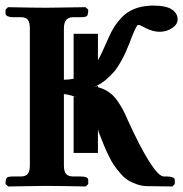

<svg xmlns="http://www.w3.org/2000/svg" viewBox="-21 -673 662 694"><path d="M333 -120.1H245.1V-324.2L257.8 -319.8Q236.3 -330.1 210 -333V-126V-74.2Q210 -53.7 217.8 -44.4Q225.6 -35.2 243.2 -35.2H269Q297.9 -35.2 297.9 -22.9V-7.8L289.1 1Q189 -1 149.9 -1H139.2L8.8 1Q7.3 -0.5 3.9 -3.4Q0.5 -6.3 -1 -7.8Q-1 -26.4 3.7 -30.8Q8.3 -35.2 27.8 -35.2H55.2Q72.3 -35.2 79.6 -44.9Q86.9 -54.7 86.9 -74.2V-125V-520V-570.8Q86.9 -591.8 79.6 -601.3Q72.3 -610.8 55.2 -610.8H27.8Q11.7 -610.8 2.9 -616.2Q-1 -620.1 -1 -623V-638.2L7.8 -647Q107.9 -645 147 -645L288.1 -647Q289.6 -645.5 293 -642.6Q296.4 -639.6 297.9 -638.2Q297.9 -619.6 293.2 -615.2Q288.6 -610.8 269 -610.8H243.2Q210 -610.8 210 -570.8V-534.2V-384.8Q225.6 -384.8 245.1 -388.2V-550.8H333V-455.1Q343.8 -473.1 374 -542Q383.3 -563 394.3 -579.6Q405.3 -596.2 421.6 -612.8Q438 -629.4 461.9 -639.6Q485.8 -649.9 515.1 -651.9Q520 -652.8 532.2 -652.8Q579.6 -652.8 600.3 -638.7Q621.1 -624.5 621.1 -603Q621.1 -584.5 600.8 -571.3Q580.6 -558.1 556.2 -558.1Q533.2 -558.1 506.8 -570.8Q504.9 -571.8 501 -574Q497.1 -576.2 495.1 -577.1Q484.9 -583 478 -583Q474.1 -583 462.4 -556.2Q450.7 -529.3 448.2 -520Q439.9 -499 433.8 -485.4Q427.7 -471.7 416 -450.4Q404.3 -429.2 391.8 -414.3Q379.4 -399.4 360.6 -383.8Q341.8 -368.2 319.8 -358.9L333 -362.8V-357.9Q355 -352.1 372.1 -340.3Q389.2 -328.6 402.1 -310.3Q415 -292 422.9 -277.3Q430.7 -262.7 440.9 -238.8Q485.4 -141.1 519 -88.1Q552.7 -35.2 570.8 -35.2H581.1Q593.8 -35.2 602.3 -32Q610.8 -28.8 610.8 -22.9V-7.8L602.1 1L526.9 0H515.1Q494.1 0 475.1 -6.3Q456.1 -12.7 441.9 -21.5Q427.7 -30.3 414.1 -46.4Q400.4 -62.5 391.6 -75Q382.8 -87.4 372.1 -109.6Q361.3 -131.8 356.2 -144.3Q351.1 -156.7 341.8 -180.2L335.9 -194.8Q335.9 -195.3 335.4 -196.5Q335 -197.8 335 -198.2V-201.2Q333 -203.1 333 -204.1Z"/></svg>

Font: Common Serif
Style: Bold
Weight: 700
Designer: Philipp H. Poll, Khaled Hosny
Foundry: Stefan Peev, Context Ltd.
Version: Version 1.026